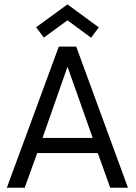

<svg xmlns="http://www.w3.org/2000/svg" viewBox="-20 -878 635 898"><path d="M185 -702 149 -750.5 295.5 -857.5 442 -750 406 -701.5 295.5 -783ZM255 -660H336.5L578.5 0H495.5L437.5 -162H154L95.5 0H12ZM179 -233H413.5L296.5 -564H295Z"/></svg>

Font: League Spartan
Style: Regular
Weight: 350
Foundry: The League of Moveable Type
Version: Version 2.002